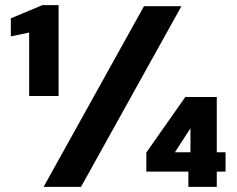

<svg xmlns="http://www.w3.org/2000/svg" viewBox="-20 -724 917 744"><path d="M93 -352V-598L22 -583V-653L144 -704H207V-352ZM149 0 538 -700H683L294 0ZM710 0V-59H547V-133L698 -348H820V-134H854V-59H820V0ZM658 -134H718V-227Z"/></svg>

Font: DM Sans 11pt Black
Style: Regular
Weight: 900
Version: Version 4.004;gftools[0.9.30]